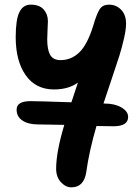

<svg xmlns="http://www.w3.org/2000/svg" viewBox="-20 -491 588 818"><path d="M284.2 307.1Q259.8 307.1 239.5 285.2Q219.2 263.2 219.2 228Q219.2 156.7 253.9 41Q169.9 39.1 142.1 39.1Q100.1 39.1 75.4 22.5Q50.8 5.9 50.8 -23.9Q50.8 -60.1 109.9 -60.1Q141.6 -60.1 284.2 -55.2Q306.6 -122.1 312 -139.2Q272 -109.9 210 -109.9Q132.3 -109.9 89.6 -170.4Q46.9 -231 46.9 -333Q46.9 -406.7 62.5 -439Q78.1 -471.2 110.8 -471.2Q147.9 -471.2 166 -450.7Q184.1 -430.2 184.1 -400.9Q184.1 -392.6 182.6 -364Q181.2 -335.4 181.2 -323.2Q181.2 -279.3 193.8 -257.1Q206.5 -234.9 237.8 -234.9Q284.2 -234.9 318.4 -268.3Q352.5 -301.8 377 -380.9Q392.1 -432.6 404.8 -451.9Q417.5 -471.2 443.8 -471.2Q475.1 -471.2 496.1 -449.5Q517.1 -427.7 517.1 -390.1Q517.1 -364.7 507.8 -325Q498.5 -285.2 489 -254.9Q479.5 -224.6 456.5 -156.7Q433.6 -88.9 422.9 -56.2Q422.4 -55.2 421.9 -53Q421.4 -50.8 420.9 -49.8H426.8Q469.2 -49.8 497.6 -33Q525.9 -16.1 525.9 6.8Q525.9 46.9 463.9 46.9Q455.6 46.9 430.9 46.4Q406.2 45.9 391.1 45.9Q359.9 151.9 347.2 244.1Q336.9 307.1 284.2 307.1Z"/></svg>

Font: Shantell Sans Bouncy
Style: Regular
Weight: 600
Designer: Stephen Nixon, Anya Danilova, Shantell Martin
Foundry: Arrow Type
Version: Version 1.006;[9816181b4]